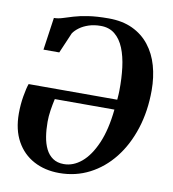

<svg xmlns="http://www.w3.org/2000/svg" viewBox="-84 -826 821 910"><g transform="rotate(10 326.0 -371.0)"><path d="M87 -552 109.5 -708.5Q129 -708.5 150.2 -715.2Q171.5 -722 199.5 -730.5Q227.5 -739 267.8 -745.2Q308 -751.5 366 -751.5Q432.5 -751.5 481.2 -728.5Q530 -705.5 562.2 -664.5Q594.5 -623.5 610 -568.8Q625.5 -514 625.5 -451Q625.5 -350.5 598.2 -266Q571 -181.5 521.8 -119.2Q472.5 -57 406.2 -23Q340 11 261.5 11Q192 11 138.5 -17.8Q85 -46.5 54.8 -101.2Q24.5 -156 24.5 -234Q24.5 -277 31.5 -317.8Q38.5 -358.5 46 -379H472.5Q473 -385 473.5 -392Q474 -399 474.5 -406.8Q475 -414.5 475 -422Q476 -482 469.5 -534Q463 -586 447 -625.5Q431 -665 403.5 -687.5Q376 -710 335.5 -710Q303.5 -710 277.8 -701.5Q252 -693 233.8 -679.5Q215.5 -666 205.5 -651L163 -552ZM467.5 -330.5H180.5Q174.5 -304 170 -274.8Q165.5 -245.5 165.5 -218.5Q165.5 -181 170.8 -148Q176 -115 188.5 -89.5Q201 -64 222.5 -49.2Q244 -34.5 275.5 -34.5Q321 -34.5 360.8 -67.8Q400.5 -101 429 -166.8Q457.5 -232.5 467.5 -330.5Z"/></g></svg>

Font: Merriweather 72pt
Style: Bold Italic
Weight: 700
Italic angle: -7.8°
Version: Version 2.101